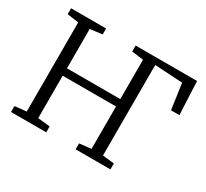

<svg xmlns="http://www.w3.org/2000/svg" viewBox="-147 -966 1277 1190"><g transform="rotate(30 491.5 -371.5)"><path d="M47.5 0V-42.5L130.5 -51.5V-689.5L48.5 -700.5V-743H299V-700.5L212.5 -689.5V-408H594V-689.5L510.5 -700.5V-743H950L961 -505H901L875 -687.5L676 -699.5V-51.5L759 -42.5V0H510V-42.5L594 -51.5V-355H212.5V-51.5L299.5 -42.5V0Z"/></g></svg>

Font: Merriweather 20pt Light
Style: Regular
Weight: 300
Version: Version 2.100